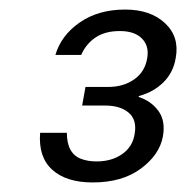

<svg xmlns="http://www.w3.org/2000/svg" viewBox="-20 -729 390 402"><path d="M174 -347Q119 -347 89.5 -373.5Q60 -400 64 -451H120Q120 -429 127.5 -415.5Q135 -402 149.5 -396.5Q164 -391 182 -391Q214 -391 236 -406.5Q258 -422 262 -449Q267 -478 249.5 -493Q232 -508 200 -508H152L159 -547H207Q238 -547 260.5 -562.5Q283 -578 288 -606Q293 -632 277.5 -648Q262 -664 231 -664Q200 -664 180 -650.5Q160 -637 150 -614H96Q108 -655 147 -682Q186 -709 242 -709Q295 -709 325.5 -680.5Q356 -652 348 -608Q343 -577 322 -556.5Q301 -536 271 -528L270 -526Q296 -518 311.5 -497Q327 -476 321 -443Q314 -405 275 -376Q236 -347 174 -347Z"/></svg>

Font: DM Sans 28pt Light
Style: Italic
Weight: 300
Italic angle: -10°
Version: Version 4.004;gftools[0.9.30]